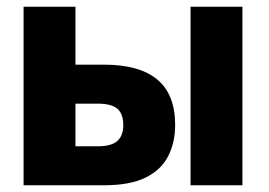

<svg xmlns="http://www.w3.org/2000/svg" viewBox="-20 -550 800 570"><path d="M50 0V-530H204V-358H289.5Q393.8 -358 446.9 -313.9Q500 -269.8 500 -179Q500 -126.6 479 -85.9Q458 -45.2 411.8 -22.6Q365.7 0 289.5 0ZM204 -115.7H270.1Q310.5 -115.7 328.2 -131.4Q346 -147.1 346 -178.5Q346 -211.9 328.5 -227.1Q311 -242.3 270 -242.3H204ZM545.7 0V-530H699.7V0Z"/></svg>

Font: Golos Text
Style: Regular
Weight: 400
Designer: A.Korolkova, Vitaly Kuzmin
Foundry: ParaType Ltd
Version: Version 2.004